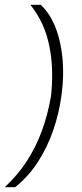

<svg xmlns="http://www.w3.org/2000/svg" viewBox="-27 -720 338 796"><path d="M-7 56Q45 7.5 82.8 -50Q120.5 -107.5 145.8 -175.2Q171 -243 184.5 -322Q189.5 -367.5 189.2 -410Q189 -452.5 183.8 -492Q178.5 -531.5 167.8 -568Q157 -604.5 139.8 -637.5Q122.5 -670.5 99 -700H142Q167.5 -676 185.5 -643.5Q203.5 -611 214.5 -572.5Q225.5 -534 230.5 -492.2Q235.5 -450.5 234.5 -407.2Q233.5 -364 227.5 -322Q218 -251 194.2 -181.5Q170.5 -112 131.5 -50.8Q92.5 10.5 36 56Z"/></svg>

Font: Urbanist ExtraLight
Style: Italic
Weight: 250
Version: Version 1.303